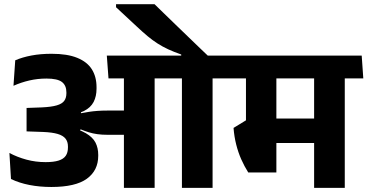

<svg xmlns="http://www.w3.org/2000/svg" viewBox="-20 -910 1780 930"><path d="M542.1 -889.7V-874.9L642.8 -781.3Q670.9 -754.8 694.8 -734.9Q718.6 -715.1 742.8 -699.6Q766.9 -684.1 794.7 -671.2Q822.5 -658.4 857.8 -646V-618H992.6V-634.7Q977.3 -649 951.1 -674.3Q924.9 -699.6 893.1 -730.2Q861.4 -760.8 829.5 -791.6Q797.7 -822.4 771 -848.3Q744.4 -874.1 728.5 -889.7ZM1009.7 0V-568H861.2V0ZM1099.3 -530.3 1091.6 -640.8H771.1L779.7 -530.3ZM818.7 -530.3 810.7 -640.8H497.4L505.5 -530.3ZM580.2 0H729V-570.2H580.2ZM25.6 -169.1 33.2 -43Q72.9 -23.7 122.7 -14Q172.5 -4.3 228.8 -4.3Q345.8 -4.3 400.8 -44.3Q455.8 -84.3 455.8 -155.2V-160Q455.8 -193.5 442.5 -219.4Q429.2 -245.3 395.7 -264.9Q362.2 -284.4 301.5 -299.2L299.4 -353.3Q353.9 -355.8 386.5 -372.2Q419.1 -388.6 433.4 -416Q447.6 -443.5 447.6 -480.4V-487.6Q447.6 -538 425 -574.1Q402.4 -610.2 354.3 -629.8Q306.2 -649.5 229.8 -649.5Q176.6 -649.5 132.6 -641.2Q88.5 -632.9 53.8 -617.9L45.3 -494.5Q82.1 -510.9 122.1 -520.2Q162.1 -529.5 205 -529.5Q258.3 -529.5 279.9 -512.9Q301.6 -496.3 301.6 -462.5V-458.1Q301.6 -435.8 291.1 -421.5Q280.6 -407.1 254.8 -399.6Q229 -392 182.5 -389.8L108.7 -387.1V-273.6L189.6 -270.8Q233.2 -268.9 259.4 -261.2Q285.6 -253.4 297.4 -238.4Q309.1 -223.4 309.1 -200.8V-195.3Q309.1 -170.9 298.4 -155.4Q287.7 -139.8 263.9 -132.3Q240.1 -124.7 200.9 -124.7Q152.7 -124.7 108.3 -136.7Q63.8 -148.7 25.6 -169.1ZM293.4 -363.7V-288L366.2 -272.2L370.1 -283.7Q390.9 -275.3 410 -269.3Q429.1 -263.4 451.3 -260.2Q473.6 -257 503.3 -257H632V-374.5H501.7Q474.3 -374.5 452.7 -372.9Q431 -371.3 411.8 -368.4Q392.6 -365.5 372.7 -361.6L371.3 -369.4Z M1650 -568H1501.5V0H1650ZM1470.6 -530.3H1739.7L1732 -640.8H1462.9ZM1674.9 -530.3 1666.8 -640.8H1052.1L1059.8 -530.3ZM1559.9 -335.8H1216.9V-217.3H1559.9ZM1318.7 -570.2H1171.4V-267.2H1318.7ZM1182.5 -74.5H1318.7V-327.5H1171.9L1111.2 -290.4Q1114.5 -247.9 1124.1 -209.9Q1133.7 -171.9 1148.6 -138.2Q1163.6 -104.5 1182.5 -74.5Z"/></svg>

Font: Anek Devanagari Medium
Style: Regular
Weight: 500
Designer: Kailash Malviya (Devanagari) & Yesha Goshar (Latin)
Foundry: Ek Type
Version: Version 1.003